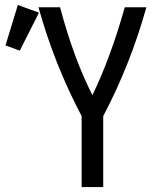

<svg xmlns="http://www.w3.org/2000/svg" viewBox="-20 -762 626 782"><path d="M52.7 -741.7 138.7 -710.4 60.5 -555.7 2.4 -577.1ZM312.5 0V-289.1Q201.2 -500 136.7 -732.4H224.6Q280.3 -523.4 356.4 -374.5Q428.7 -522.5 488.3 -732.4H576.2Q510.7 -498 400.4 -289.1V0Z"/></svg>

Font: Consola Mono
Style: Book
Weight: 400
Monospace: yes
Version: Version 2.001